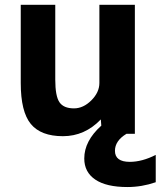

<svg xmlns="http://www.w3.org/2000/svg" viewBox="-20 -543 654 782"><path d="M499 218.8Q413.1 218.8 368.2 188.5Q323.2 158.2 323.2 102.5Q323.2 31.2 392.6 -31.2L390.6 -56.6Q325.2 11.7 236.3 11.7Q146.5 11.7 105.5 -38.1Q64.5 -87.9 64.5 -205.1V-523.4H205.1V-218.8Q205.1 -151.4 222.2 -126.5Q239.3 -101.6 281.2 -101.6Q319.3 -101.6 352.1 -134.3Q384.8 -167 384.8 -205.1V-523.4H529.3V2H495.1Q448.2 30.3 448.2 71.3Q448.2 116.2 508.8 116.2Q558.6 116.2 614.3 87.9V199.2Q557.6 218.8 499 218.8Z"/></svg>

Font: Gen Shin Gothic Bold
Style: Bold
Weight: 700
Designer: [Source Han Sans]
Ryoko NISHIZUKA  (kana & ideographs); Paul D. Hunt (Latin, Greek & Cyrillic); Wenlong ZHANG  (bopomofo
Version: Version 1.002.20150607